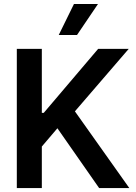

<svg xmlns="http://www.w3.org/2000/svg" viewBox="-20 -955 689 975"><path d="M65.4 -707H192.4V-381.8H202.1L478.5 -707H633.8L360.4 -389.6L636.7 0H483.4L271.5 -303.7L192.4 -210.9V0H65.4ZM355.5 -934.6H477.5L371.1 -777.3H278.3Z"/></svg>

Font: Pretendard JP SemiBold
Style: Regular
Weight: 600
Designer: Base glyphs from Inter by Rasmus Andersson; Hangeul glyphs from Noto Sans CJK(Source Han Sans) by Jang Soo-young and Kan
Foundry: Kil Hyung-jin
Version: Version 1.309